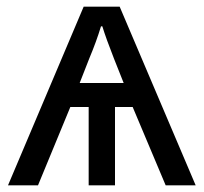

<svg xmlns="http://www.w3.org/2000/svg" viewBox="-20 -556 612 576"><path d="M339 -536 567 0H477L378 -235H325V0H246V-235H191L94 0H4L231 -536ZM283 -477Q269 -431 248 -381L219 -307H351L322 -380Q298 -441 287 -477Z"/></svg>

Font: Go Noto Kurrent-Regular
Style: Regular
Weight: 400
Designer: Monotype Design Team
Foundry: Monotype Imaging Inc.
Version: Version 2.012; ttfautohint (v1.8.4.7-5d5b)